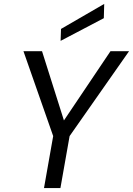

<svg xmlns="http://www.w3.org/2000/svg" viewBox="-20 -962 680 982"><path d="M205 0 252 -266 100 -700H195L307 -346L545 -700H640L336 -266L289 0ZM290 -753 292 -814 513 -942 511 -869Z"/></svg>

Font: DM Sans 18pt
Style: Italic
Weight: 400
Italic angle: -10°
Designer: Colophon Foundry, Jonny Pinhorn
Foundry: Colophon Foundry
Version: Version 4.004;gftools[0.9.30]